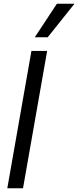

<svg xmlns="http://www.w3.org/2000/svg" viewBox="-20 -1006 418 1026"><path d="M148 -734H232L103 0H19ZM284 -986H378L235 -807H166Z"/></svg>

Font: Niramit
Style: Italic
Weight: 400
Italic angle: -10°
Version: Version 1.000; ttfautohint (v1.6)